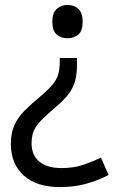

<svg xmlns="http://www.w3.org/2000/svg" viewBox="-20 -566 474 778"><path d="M292 -304Q292 -267 284.5 -239Q277 -211 259 -186.5Q241 -162 208 -134Q170 -102 148 -79.5Q126 -57 117 -36Q108 -15 108 15Q108 63 139.5 89Q171 115 229 115Q279 115 317 102Q355 89 389 73L420 143Q380 164 331.5 178Q283 192 223 192Q128 192 76 145Q24 98 24 17Q24 -28 38.5 -59.5Q53 -91 79.5 -117.5Q106 -144 142 -174Q176 -203 193 -223.5Q210 -244 216 -265Q222 -286 222 -314V-331H292ZM315 -478Q315 -441 297.5 -426Q280 -411 253 -411Q228 -411 210 -426Q192 -441 192 -478Q192 -514 210 -530Q228 -546 253 -546Q280 -546 297.5 -530Q315 -514 315 -478Z"/></svg>

Font: Noto Sans Gothic
Style: Regular
Weight: 400
Designer: Monotype Design Team
Foundry: Monotype Imaging Inc.
Version: Version 2.001; ttfautohint (v1.8.4.7-5d5b)